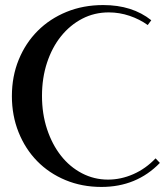

<svg xmlns="http://www.w3.org/2000/svg" viewBox="-20 -729 652 759"><path d="M407 -19Q458 -19 507 -40.5Q556 -62 595 -103L612 -85Q520 10 381 10Q304 10 239 -17Q174 -44 127 -92Q80 -140 53.5 -206Q27 -272 27 -349Q27 -427 54 -493Q81 -559 129 -607Q177 -655 243 -682Q309 -709 388 -709Q503 -709 578 -649L564 -630Q532 -653 492 -666.5Q452 -680 410 -680Q353 -680 305 -655Q257 -630 221.5 -586Q186 -542 166 -481.5Q146 -421 146 -350Q146 -279 166 -218.5Q186 -158 221 -113.5Q256 -69 304 -44Q352 -19 407 -19Z"/></svg>

Font: Moniqa Extra Bold Narrow Heading
Style: Regular
Weight: 800
Width: 4
Designer: Rajesh Rajput
Foundry: Rajesh Rajput
Version: Version 1.000;December 15, 2022;FontCreator 14.0.0.2794 32-b